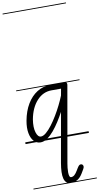

<svg xmlns="http://www.w3.org/2000/svg" viewBox="-168 -1292 923 1783"><g transform="rotate(-10 294.0 -401.0)"><path d="M348 428.5Q323 428.5 307.2 415Q291.5 401.5 284.8 376Q278 350.5 279.2 313.5Q280.5 276.5 288.5 230L371 -237Q348.5 -195 321 -151.8Q293.5 -108.5 263 -72Q232.5 -35.5 200.2 -13.2Q168 9 136 9Q99 9 73.5 -18.5Q48 -46 38.8 -95.8Q29.5 -145.5 41.5 -212Q58 -301.5 96.8 -366Q135.5 -430.5 191.2 -465.5Q247 -500.5 314 -500.5H447Q467.5 -500.5 471 -491.8Q474.5 -483 473 -474.5L346.5 246Q343.5 263 341 285Q338.5 307 338.8 327.8Q339 348.5 343.5 362.2Q348 376 359 376Q376 376 390.8 363.5Q405.5 351 422.5 322L431 307.5Q441.5 290 449.2 282.2Q457 274.5 467 274.5Q477 274.5 483.5 281Q490 287.5 490 300.5Q490 308.5 480.8 324.5Q471.5 340.5 459.5 360.5Q438 395.5 411.5 412Q385 428.5 348 428.5ZM148.5 -44Q171 -44 198 -66.8Q225 -89.5 253.5 -127Q282 -164.5 309.2 -209.8Q336.5 -255 359.2 -301.2Q382 -347.5 397.5 -386.5L409 -449.5H319Q238.5 -449.5 180.2 -385.5Q122 -321.5 102 -214Q90 -140 104.8 -92Q119.5 -44 148.5 -44ZM348 428.5Q323 428.5 307.2 415Q291.5 401.5 284.8 376Q278 350.5 279.2 313.5Q280.5 276.5 288.5 230L371 -237Q348.5 -195 321 -151.8Q293.5 -108.5 263 -72Q232.5 -35.5 200.2 -13.2Q168 9 136 9Q99 9 73.5 -18.5Q48 -46 38.8 -95.8Q29.5 -145.5 41.5 -212Q58 -301.5 96.8 -366Q135.5 -430.5 191.2 -465.5Q247 -500.5 314 -500.5H447Q467.5 -500.5 471 -491.8Q474.5 -483 473 -474.5L346.5 246Q343.5 263 341 285Q338.5 307 338.8 327.8Q339 348.5 343.5 362.2Q348 376 359 376Q376 376 390.8 363.5Q405.5 351 422.5 322L431 307.5Q441.5 290 449.2 282.2Q457 274.5 467 274.5Q477 274.5 483.5 281Q490 287.5 490 300.5Q490 308.5 480.8 324.5Q471.5 340.5 459.5 360.5Q438 395.5 411.5 412Q385 428.5 348 428.5ZM148.5 -44Q171 -44 198 -66.8Q225 -89.5 253.5 -127Q282 -164.5 309.2 -209.8Q336.5 -255 359.2 -301.2Q382 -347.5 397.5 -386.5L409 -449.5H319Q238.5 -449.5 180.2 -385.5Q122 -321.5 102 -214Q90 -140 104.8 -92Q119.5 -44 148.5 -44ZM-5 420.5H592.5V428.5H-5ZM-5 -16H592.5V0H-5ZM-5 -505.5H592.5V-497.5H-5ZM-5 -1230H592.5V-1222H-5Z"/></g></svg>

Font: Edu VIC WA NT Pre Guide
Style: Regular
Weight: 400
Designer: Tina and Corey Anderson, Eben Sorkin, Mirko Velimirovic
Foundry: Google for Education
Version: Version 1.000